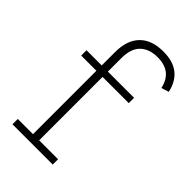

<svg xmlns="http://www.w3.org/2000/svg" viewBox="-238 -883 969 969"><g transform="rotate(45 246.0 -399.0)"><path d="M49.5 0V-38H158V-490.5H49.5V-528.5H158V-624Q158 -708.5 202 -753.5Q246 -798.5 328.5 -798.5Q398.5 -798.5 438.5 -766.5Q478.5 -734.5 491.5 -673.5L451.5 -661Q440.5 -710 410 -733.8Q379.5 -757.5 328 -757.5Q269.5 -757.5 235.8 -725.2Q202 -693 202 -624V-528.5H389V-490.5H202V-38H337V0Z"/></g></svg>

Font: Hepta Slab ExtraLight Light
Style: Regular
Weight: 300
Version: Version 1.100